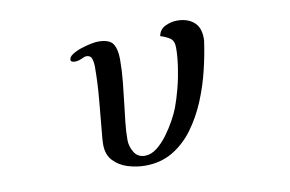

<svg xmlns="http://www.w3.org/2000/svg" viewBox="-62 -634 1124 745"><g transform="rotate(-10 500.0 -261.5)"><path d="M764 -443Q764 -439 764 -435.5Q764 -432 763 -428Q756 -378 742 -319.5Q728 -261 704.5 -204Q681 -147 646.5 -99.5Q612 -52 564.5 -23.5Q517 5 455 5Q421 5 387 -5.5Q353 -16 330.5 -40Q308 -64 308 -104Q308 -112 308.5 -121Q309 -130 310 -138Q316 -206 322.5 -274Q329 -342 329 -410Q329 -424 324.5 -438.5Q320 -453 302 -453Q297 -453 283.5 -446.5Q270 -440 256 -440Q251 -440 245.5 -442Q240 -444 240 -450Q240 -461 254.5 -470.5Q269 -480 290 -487Q311 -494 329.5 -497.5Q348 -501 357 -501Q402 -501 416 -480Q430 -459 430 -418Q430 -374 425.5 -330.5Q421 -287 416 -244Q412 -210 408 -175Q404 -140 404 -105Q404 -80 418 -56.5Q432 -33 461 -33Q485 -33 508 -51Q531 -69 550.5 -95.5Q570 -122 585 -149.5Q600 -177 607 -196Q619 -228 629.5 -268.5Q640 -309 646 -350.5Q652 -392 652 -425Q652 -452 637 -462.5Q622 -473 599 -480Q604 -506 627 -517Q650 -528 673 -528Q714 -528 739 -507Q764 -486 764 -443Z"/></g></svg>

Font: Kaisei Tokumin
Style: Bold
Weight: 700
Designer: Font-Kai, 金井和夫
Foundry: KAZUO KANAI
Version: Version 5.003